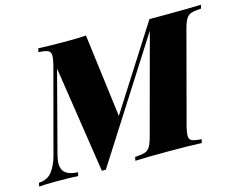

<svg xmlns="http://www.w3.org/2000/svg" viewBox="-145 -860 1273 1016"><g transform="rotate(-15 491.0 -351.5)"><path d="M844 -705Q954 -705 1029 -708L1024 -688Q987 -686 969.5 -680Q952 -674 941.5 -657Q931 -640 921 -602L789 -106Q781 -72 781 -58Q781 -36 795.5 -29Q810 -22 848 -20L844 0Q771 -3 660 -3Q537 -3 480 0L484 -20Q521 -22 538.5 -28Q556 -34 566.5 -51Q577 -68 587 -106L732 -645L317 5H295L206 -579L90 -137Q83 -109 83 -89Q83 -23 171 -20L167 0Q131 -3 48 -3Q-14 -3 -47 0L-43 -20Q4 -22 29 -54Q54 -86 68 -137L192 -602Q200 -636 200 -650Q200 -672 185.5 -679Q171 -686 133 -688L138 -708Q194 -705 307 -705Q360 -705 399 -708L457 -252L746 -705Z"/></g></svg>

Font: Playfair Display SC Black
Style: Italic
Weight: 900
Italic angle: -14°
Designer: Claus Eggers Sørensen
Foundry: Claus Eggers Sørensen
Version: Version 1.200; ttfautohint (v1.6)